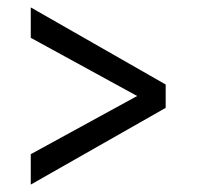

<svg xmlns="http://www.w3.org/2000/svg" viewBox="-20 -513 531 518"><path d="M63 -15V-97L350 -254L63 -411V-493L427 -285V-222Z"/></svg>

Font: Ek Mukta Medium
Style: Regular
Weight: 500
Designer: Girish Dalvi and Yashodeep Gholap
Foundry: Ek Type
Version: Version 2.538;PS 1.002;hotconv 16.6.51;makeotf.lib2.5.65220;